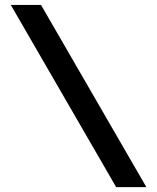

<svg xmlns="http://www.w3.org/2000/svg" viewBox="-20 -730 640 782"><path d="M453.1 32.2 23.9 -710H147L576.2 32.2Z"/></svg>

Font: Office Code Pro D Bold
Style: Regular
Weight: 700
Designer: Nathan Rutzky & Paul D. Hunt
Foundry: Adobe Systems Incorporated
Version: Version 1.004;PS 001.004;hotconv 1.0.70;makeotf.lib2.5.58329